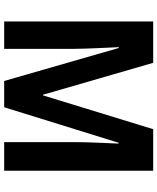

<svg xmlns="http://www.w3.org/2000/svg" viewBox="63 -817 754 920"><g transform="rotate(90 440.0 -357.0)"><path d="M368 0H494L664 -548H668C666 -500 661 -399 661 -340V0H798V-714H599L437 -186H434L281 -714H83V0H214V-336C214 -396 208 -499 206 -549H210Z"/></g></svg>

Font: Noto Sans Malayalam SemiCondensed
Style: Bold
Weight: 700
Width: 4
Designer: Jelle Bosma - Monotype Design Team
Foundry: Monotype Imaging Inc.
Version: Version 2.104